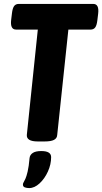

<svg xmlns="http://www.w3.org/2000/svg" viewBox="-20 -720 522 980"><path d="M173 2Q114 2 117 -32L173 -569H62Q31 -569 37 -619L41 -652Q44 -678 52 -689Q60 -700 76 -700H456Q487 -700 481 -650L477 -617Q474 -591 466 -580Q458 -569 442 -569H329L272 -31Q271 -14 255.5 -6Q240 2 208 2ZM129 240Q117 240 107 236.5Q97 233 97 222Q97 216 100.5 210.5Q104 205 109.5 193Q115 181 121 156Q127 131 131 86Q133 70 147.5 60.5Q162 51 191 51Q241 51 241 82Q241 119 224.5 155.5Q208 192 182 216Q156 240 129 240Z"/></svg>

Font: Asap Condensed
Style: Bold Italic
Weight: 700
Width: 3
Italic angle: -6°
Designer: Pablo Cosgaya
Foundry: Omnibus-Type
Version: Version 3.001; ttfautohint (v1.8.4.7-5d5b)